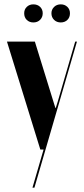

<svg xmlns="http://www.w3.org/2000/svg" viewBox="-20 -686 385 881"><path d="M12 -495 165 0H180L129 175H138L333 -495H325L245 -220L236 -191H234L225 -220L140 -495ZM91 -625Q91 -606 103 -594.5Q115 -583 133 -583Q152 -583 164 -595Q176 -607 176 -625Q176 -643 164 -654.5Q152 -666 133 -666Q115 -666 103 -654.5Q91 -643 91 -625ZM216 -625Q216 -607 228 -595Q240 -583 259 -583Q277 -583 289 -594.5Q301 -606 301 -625Q301 -643 289 -654.5Q277 -666 259 -666Q240 -666 228 -654Q216 -642 216 -625Z"/></svg>

Font: Moniqa Black
Style: Regular
Weight: 900
Designer: Rajesh Rajput
Foundry: Rajesh Rajput
Version: Version 1.000